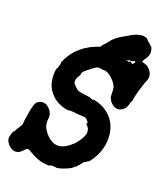

<svg xmlns="http://www.w3.org/2000/svg" viewBox="-165 -911 930 1074"><g transform="rotate(20 299.5 -374.0)"><path d="M402 8Q405 6 405.5 6Q406 6 403 8.5Q400 11 395.5 13.5Q391 16 389 18L387 19L389 17Q394 12 402 8ZM483 -804Q495 -806 507 -805Q516 -803 524 -800Q526 -799 527 -798.5Q528 -798 527 -797Q527 -795 532 -792Q533 -791 533 -790.5Q533 -790 535 -788Q544 -780 548 -778Q549 -777 554 -771.5Q559 -766 561 -766Q567 -762 571 -744Q574 -729 569 -713Q564 -699 546 -674Q544 -670 544 -668Q545 -666 554 -664Q570 -661 582 -652Q594 -643 600 -633Q605 -626 608 -617Q613 -604 608 -584Q604 -571 599 -561Q597 -558 597 -555Q596 -550 591 -536Q576 -493 569 -450Q568 -446 567.5 -443.5Q567 -441 567 -439.5Q567 -438 566 -438Q565 -438 563.5 -436Q562 -434 561 -430.5Q560 -427 560 -424Q559 -418 556 -411Q554 -406 553 -404Q552 -398 543 -389Q530 -377 516 -373Q511 -371 504 -371.5Q497 -372 493 -373Q479 -378 467.5 -389Q456 -400 455 -406Q454 -408 453 -409Q450 -412 447 -423Q446 -428 446 -447Q446 -470 443 -479Q439 -490 432 -500Q425 -511 412 -523Q400 -535 388 -542Q381 -546 370 -549L363 -550H352L341 -551Q342 -553 330 -553Q322 -553 314 -549Q310 -547 307 -544Q304 -541 298.5 -538Q293 -535 288 -531Q282 -524 272 -518Q268 -515 263 -510Q258 -505 255 -503Q252 -501 251 -498.5Q250 -496 248 -493Q246 -490 245.5 -487Q245 -484 246 -483.5Q247 -483 246.5 -482.5Q246 -482 245 -479.5Q244 -477 241 -472Q234 -462 230 -450Q228 -444 228 -437.5Q228 -431 229 -429Q231 -423 238 -416Q243 -411 249 -405Q258 -395 266 -392Q281 -387 295 -386Q298 -386 307 -384Q321 -382 331 -381Q344 -379 345 -377Q348 -374 354.5 -373Q361 -372 362 -374L363 -375L369 -374Q390 -370 408 -362Q424 -356 439 -345Q471 -324 491 -290Q505 -264 511 -235Q514 -216 514 -196Q514 -176 511 -158Q502 -108 472 -63Q457 -41 454 -41Q452 -41 449 -39Q446 -37 444.5 -36Q443 -35 440.5 -33.5Q438 -32 433.5 -29.5Q429 -27 425.5 -22.5Q422 -18 421 -16Q420 -14 416.5 -10Q413 -6 413.5 -6Q414 -6 399 8Q397 10 393 12Q386 16 386 19Q387 19 385.5 20Q384 21 383 22Q378 27 355 37Q318 53 296 54L292 53L283 52Q277 52 277 51H272Q270 52 265 52.5Q260 53 257.5 55Q255 57 251 57Q239 57 224 55Q219 54 214 53Q193 50 165 37Q154 32 134 20Q118 10 111 10Q106 10 99 17Q78 41 64 45Q47 51 30 43Q17 37 7 26Q-7 10 -10 -4Q-11 -8 -10.5 -15Q-10 -22 -8 -28Q-5 -39 -1 -50Q0 -52 2 -54Q6 -56 9 -63Q11 -68 12 -69Q14 -70 16 -75Q17 -78 18 -79Q19 -80 19.5 -81.5Q20 -83 21.5 -84.5Q23 -86 23.5 -87.5Q24 -89 24.5 -89Q25 -89 25.5 -90.5Q26 -92 26.5 -92.5Q27 -93 27 -94Q27 -95 27.5 -95Q28 -95 30 -97Q32 -101 32 -101Q37 -106 37 -114Q37 -117 38 -130Q38 -131 39 -139Q40 -147 41 -152Q42 -157 43 -164Q44 -173 46 -182Q47 -187 48 -194Q49 -201 50 -205Q53 -215 53.5 -217Q54 -219 54.5 -221Q55 -223 54.5 -223.5Q54 -224 55 -225.5Q56 -227 56 -228.5Q56 -230 57.5 -232Q59 -234 59 -235.5Q59 -237 60 -239Q64 -244 63 -245Q63 -245 63.5 -246Q64 -247 65.5 -248.5Q67 -250 69 -251.5Q71 -253 73 -254.5Q75 -256 77 -257Q88 -264 100 -264Q109 -264 119 -261Q129 -257 141 -245Q151 -234 156 -224Q159 -217 161 -207Q162 -199 161 -191Q159 -175 160 -165Q161 -152 166 -138Q169 -131 175 -123Q181 -113 187 -106Q198 -93 210 -84Q224 -74 237 -69Q250 -64 265 -65Q287 -67 309 -80Q326 -90 342 -106Q347 -110 348.5 -111Q350 -112 350 -112.5Q350 -113 353 -117Q375 -142 386 -168Q390 -177 391 -186Q392 -191 391 -196Q390 -207 387 -213Q383 -220 373 -231Q369 -235 369 -235.5Q369 -236 371 -237Q377 -241 372 -246Q370 -247 370.5 -247.5Q371 -248 370 -250Q369 -252 367.5 -252.5Q366 -253 366 -254Q366 -255 359 -261Q354 -265 350 -266Q349 -267 334 -267Q304 -268 294 -270Q275 -273 268 -272Q264 -272 260 -272.5Q256 -273 252 -271Q248 -270 236 -272Q216 -276 195 -285Q161 -299 135 -332Q121 -350 113 -372Q104 -400 104 -430Q104 -448 107 -465Q107 -468 109 -468Q111 -468 114 -478Q115 -484 118 -492.5Q121 -501 120.5 -503Q120 -505 119 -505.5Q118 -506 121 -512Q137 -551 165 -584Q179 -599 197 -614Q215 -629 223 -632Q229 -634 228 -635Q228 -636 232 -638Q250 -649 279 -660Q294 -665 297 -667.5Q300 -670 303 -676Q306 -682 311 -686Q320 -694 325 -701Q335 -717 351.5 -732Q368 -747 388 -758Q438 -789 464 -799Q473 -802 483 -804ZM509 -655Q505 -657 493 -652Q486 -649 482 -650Q476 -651 470 -649Q466 -647 464 -647Q460 -647 460 -645Q460 -644 461.5 -643.5Q463 -643 463.5 -643Q464 -643 465 -644Q466 -645 467 -644Q468 -641 473 -641Q475 -641 478.5 -643Q482 -645 484 -646L486 -647V-646Q486 -643 492 -639Q498 -635 504 -643Q510 -650 510 -653Q510 -654 509 -655Z"/></g></svg>

Font: TT2020 Style B
Style: Italic
Weight: 400
Italic angle: -15°
Version: Version 0.2.000